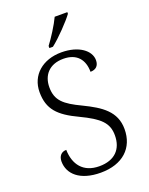

<svg xmlns="http://www.w3.org/2000/svg" viewBox="-171 -1017 861 1113"><g transform="rotate(-20 259.5 -460.5)"><path d="M219 -784V-771H241C288 -807 363 -886 388 -921V-931H310C289 -886 248 -822 219 -784ZM253 10C389 10 468 -65 468 -181C468 -290 390 -341 285 -392C184 -440 141 -475 141 -557C141 -632 187 -685 273 -685C358 -685 396 -633 396 -560C429 -560 449 -578 449 -613C449 -672 382 -724 275 -724C159 -724 78 -654 78 -550C78 -444 129 -392 246 -337C361 -282 403 -243 403 -166C403 -81 353 -28 258 -28C158 -28 111 -93 109 -183C78 -183 60 -161 60 -129C60 -52 124 10 253 10Z"/></g></svg>

Font: Noto Serif Ethiopic Light
Style: Regular
Weight: 300
Designer: Monotype Design Team
Foundry: Monotype Imaging Inc.
Version: Version 2.102